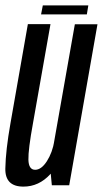

<svg xmlns="http://www.w3.org/2000/svg" viewBox="-26 -688 382 713"><path d="M166.5 0H231L336 -598H252L159.5 -74ZM161.5 -598.5H77.5L13 -231Q-5 -129.5 -6.2 -62.2Q-7.5 5 61 5Q118.5 5 160.8 -41.2Q203 -87.5 213.5 -149.5L176 -165.5Q168.5 -121 148 -89.2Q127.5 -57.5 104.5 -57.5Q80.5 -57.5 79.5 -94.8Q78.5 -132 96.5 -230.5ZM126.5 -634.5H296.5L302 -668H133Z"/></svg>

Font: Anybody ExtraCondensed
Style: Italic
Weight: 400
Width: 2
Italic angle: -10°
Version: Version 1.113;gftools[0.9.25]